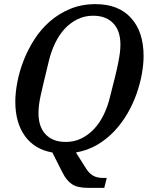

<svg xmlns="http://www.w3.org/2000/svg" viewBox="-20 -730 730 928"><path d="M405 178Q354 178 327.5 160Q301 142 282 104L233 7Q147 -8 100.5 -72.5Q54 -137 54 -239Q54 -282 64 -334Q74 -386 94.5 -438.5Q115 -491 146.5 -540Q178 -589 221 -626.5Q264 -664 319 -687Q374 -710 442 -710Q553 -710 613.5 -643Q674 -576 674 -459Q674 -419 665.5 -372Q657 -325 640 -276.5Q623 -228 596 -181.5Q569 -135 533 -96.5Q497 -58 450.5 -30.5Q404 -3 347 7L397 86Q411 108 430 119Q449 130 478 130H496L484 178ZM298 -44Q339 -44 373.5 -61Q408 -78 435 -107Q462 -136 481.5 -176Q501 -216 512 -263Q527 -321 536.5 -360Q546 -399 551.5 -427Q557 -455 559.5 -475Q562 -495 562 -515Q562 -545 554.5 -570Q547 -595 530.5 -614Q514 -633 489 -643.5Q464 -654 430 -654Q389 -654 354.5 -637Q320 -620 293 -591Q266 -562 246.5 -521.5Q227 -481 216 -435Q202 -377 192.5 -337.5Q183 -298 177 -270.5Q171 -243 168.5 -223Q166 -203 166 -183Q166 -153 173.5 -128Q181 -103 197.5 -84Q214 -65 238.5 -54.5Q263 -44 298 -44Z"/></svg>

Font: IBM Plex Serif Medium
Style: Italic
Weight: 500
Italic angle: -14°
Designer: Mike Abbink, Paul van der Laan, Pieter van Rosmalen
Foundry: Bold Monday
Version: Version 2.5